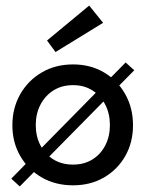

<svg xmlns="http://www.w3.org/2000/svg" viewBox="-20 -654 537 690"><path d="M431.5 -429.5 462.5 -401.5 51 16 20.5 -12ZM242.5 12Q179 12 129.8 -16.5Q80.5 -45 52.5 -93.8Q24.5 -142.5 24.5 -204Q24.5 -265.5 52.5 -315Q80.5 -364.5 129.8 -393.5Q179 -422.5 242.5 -422.5Q305.5 -422.5 354.2 -393.5Q403 -364.5 430.5 -315Q458 -265.5 458 -204Q458 -142.5 430.5 -93.8Q403 -45 354.2 -16.5Q305.5 12 242.5 12ZM242.5 -62.5Q282.5 -62.5 312.2 -81Q342 -99.5 358.5 -131.8Q375 -164 375 -204.5Q375 -245 358.5 -277.5Q342 -310 312.2 -329Q282.5 -348 242.5 -348Q202 -348 172 -329Q142 -310 125.2 -277.5Q108.5 -245 108.5 -204.5Q108.5 -164 125.2 -131.8Q142 -99.5 172 -81Q202 -62.5 242.5 -62.5ZM179.5 -467 149 -508.5 300.5 -634 350.5 -572Z"/></svg>

Font: League Spartan Thin
Style: Regular
Weight: 400
Version: Version 2.002